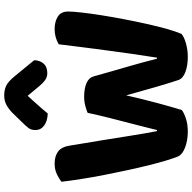

<svg xmlns="http://www.w3.org/2000/svg" viewBox="-20 -864 892 891"><g transform="rotate(-90 425.5 -419.0)"><path d="M347 -458Q358 -463 378.5 -468.5Q399 -474 422 -474Q460 -474 485 -463Q510 -452 516 -430Q528 -386 539 -348.5Q550 -311 560 -276Q570 -241 579.5 -207Q589 -173 598 -136H603Q613 -198 621 -255.5Q629 -313 636.5 -368.5Q644 -424 651 -479Q658 -534 665 -592Q697 -611 736 -611Q769 -611 793 -596.5Q817 -582 817 -548Q817 -527 812.5 -486.5Q808 -446 800 -395.5Q792 -345 781.5 -290Q771 -235 759.5 -183.5Q748 -132 736 -89.5Q724 -47 713 -22Q699 -10 669 -1.5Q639 7 607 7Q565 7 535.5 -4.5Q506 -16 499 -37Q485 -79 466.5 -142.5Q448 -206 428 -279Q420 -243 411 -207Q402 -171 393 -137Q384 -103 375.5 -73.5Q367 -44 360 -21Q346 -10 319.5 -1.5Q293 7 260 7Q220 7 187.5 -5Q155 -17 145 -37Q137 -56 126 -92Q115 -128 103.5 -174.5Q92 -221 80.5 -274.5Q69 -328 58.5 -381.5Q48 -435 40 -486Q32 -537 27 -579Q40 -590 62 -600.5Q84 -611 111 -611Q145 -611 166.5 -595.5Q188 -580 194 -545Q210 -451 220.5 -385Q231 -319 238.5 -272Q246 -225 251.5 -193Q257 -161 262 -136H267Q277 -177 286 -212Q295 -247 304.5 -283.5Q314 -320 324.5 -361.5Q335 -403 347 -458ZM426 -736Q413 -722 402.5 -710.5Q392 -699 382.5 -688Q373 -677 363.5 -666.5Q354 -656 344 -643Q309 -644 288 -659.5Q267 -675 267 -701Q267 -720 277 -733Q287 -746 307 -766L346 -806Q363 -823 382.5 -834Q402 -845 428 -845Q452 -845 472 -836Q492 -827 517 -796L591 -706Q591 -681 576 -663Q561 -645 531 -645Q513 -645 499 -655Q485 -665 471 -682Z"/></g></svg>

Font: Baloo Bhaina 2
Style: Bold
Weight: 700
Designer: Yesha Goshar, Manish Minz, Shuchita Grover and Ek Type
Foundry: Ek Type
Version: Version 1.640;hotconv 1.0.111;makeotfexe 2.5.65597; ttfautoh